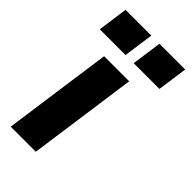

<svg xmlns="http://www.w3.org/2000/svg" viewBox="-226 -757 817 817"><g transform="rotate(45 182.0 -348.5)"><path d="M18 0 87 -493H238L169 0ZM197 -561 216 -697H371L352 -561ZM-7 -561 12 -697H167L148 -561Z"/></g></svg>

Font: Hanken Grotesk Black
Style: Italic
Weight: 900
Italic angle: -8°
Designer: Alfredo Marco Pradil
Foundry: Hanken Design Co.
Version: Version 3.013